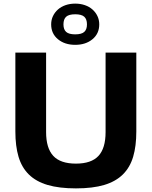

<svg xmlns="http://www.w3.org/2000/svg" viewBox="-20 -1032 839 1062"><path d="M400 10Q307 10 243 -9Q179 -28 139.5 -67Q100 -106 82.5 -165Q65 -224 65 -305V-741H235V-301Q235 -213 274.5 -170Q314 -127 400 -127Q485 -127 524.5 -169.5Q564 -212 564 -301V-741H734V-305Q734 -224 716.5 -165Q699 -106 659.5 -67Q620 -28 556.5 -9Q493 10 400 10ZM396 -784Q338 -784 300.5 -815Q263 -846 263 -897Q263 -922 273 -943Q283 -964 300.5 -979.5Q318 -995 342.5 -1003.5Q367 -1012 396 -1012Q425 -1012 449.5 -1003.5Q474 -995 491.5 -979.5Q509 -964 519 -943Q529 -922 529 -897Q529 -846 491.5 -815Q454 -784 396 -784ZM396 -842Q431 -842 446 -855.5Q461 -869 461 -897Q461 -926 446 -939.5Q431 -953 396 -953Q361 -953 346 -939.5Q331 -926 331 -897Q331 -869 346 -855.5Q361 -842 396 -842Z"/></svg>

Font: Encode Sans Normal
Style: Bold
Weight: 700
Designer: Pablo Impallari, Andres Torresi
Foundry: Pablo Impallari, Andres Torresi
Version: Version 1.000; ttfautohint (v1.00) -l 8 -r 50 -G 200 -x 14 -